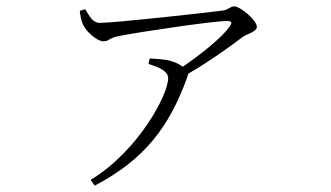

<svg xmlns="http://www.w3.org/2000/svg" viewBox="-20 -527 1040 604"><path d="M447 -326C480 -315 509 -304 509 -281C509 -229 415 -52 265 39L278 57C436 -26 513 -129 569 -284L572 -295C641 -335 710 -385 741 -409C758 -422 788 -426 788 -443C788 -463 736 -507 717 -507C704 -507 698 -496 682 -494C640 -488 340 -455 294 -455C272 -455 263 -474 248 -498L231 -493C233 -476 235 -462 242 -448C253 -425 287 -397 305 -397C323 -397 322 -407 351 -413C438 -430 656 -461 693 -461C709 -461 712 -457 702 -443C680 -411 615 -358 555 -317C542 -327 522 -336 499 -339C486 -341 473 -342 451 -343Z"/></svg>

Font: Noto Serif CJK SC ExtraLight
Style: Regular
Weight: 200
Designer: Ryoko NISHIZUKA 西塚涼子 (kana & ideographs); Frank Grießhammer (Latin, Greek & Cyrillic); Wenlong ZHANG 张文龙 (bopomofo); San
Foundry: Adobe
Version: Version 2.001;hotconv 1.1.0;makeotfexe 2.6.0